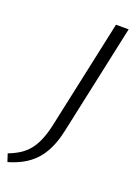

<svg xmlns="http://www.w3.org/2000/svg" viewBox="-230 -725 716 997"><g transform="rotate(20 127.5 -226.5)"><path d="M101 -54 231 -658H301L170 -49Q157 11 136 54Q115 97 86.5 126Q58 155 22.5 174Q-13 193 -55 205L-69 162Q-35 149 -8 132Q19 115 39.5 90Q60 65 75 30Q90 -5 101 -54Z"/></g></svg>

Font: Ysabeau Office
Style: Italic
Weight: 400
Italic angle: -12°
Designer: Christian Thalmann (Catharsis Fonts)
Version: Version 2.001;gftools[0.9.30]; featfreeze: tnum,lnum,ss02